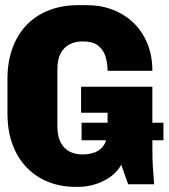

<svg xmlns="http://www.w3.org/2000/svg" viewBox="-20 -716 655 746"><path d="M273 10Q216 10 168 -9Q120 -28 84 -65Q48 -102 28.5 -155Q9 -208 9 -276V-410Q9 -477 29 -530.5Q49 -584 85.5 -621Q122 -658 172.5 -677Q223 -696 284 -696H316Q372 -696 418.5 -678Q465 -660 499.5 -626.5Q534 -593 553 -546Q572 -499 572 -441H398Q398 -467 391 -493Q384 -519 363.5 -537Q343 -555 300 -555Q272 -555 250 -543.5Q228 -532 215.5 -508.5Q203 -485 203 -446V-226Q203 -197 210 -176.5Q217 -156 230 -142.5Q243 -129 261 -122.5Q279 -116 300 -116Q329 -116 351 -125Q373 -134 385.5 -155Q398 -176 398 -212V-278H295V-379H572V-141Q572 -96 574 -65.5Q576 -35 579 0H478L451 -76Q430 -37 383 -13.5Q336 10 285 10ZM297 -171V-239H615V-171Z"/></svg>

Font: Chivo Mono Medium ExtraBold
Style: Regular
Weight: 800
Monospace: yes
Version: Version 1.008